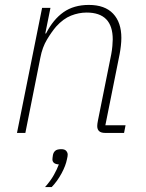

<svg xmlns="http://www.w3.org/2000/svg" viewBox="-20 -540 592 780"><path d="M49 0 151 -508H185L164 -404H167Q196 -461 238 -490.5Q280 -520 341 -520Q406 -520 439.5 -484.5Q473 -449 473 -386Q473 -371 471 -353.5Q469 -336 466 -320L408 -31H490L484 0H407Q375 0 375 -28Q375 -36 378 -51L432 -320Q435 -336 436.5 -353Q438 -370 438 -380Q438 -489 332 -489Q300 -489 268.5 -476.5Q237 -464 208 -432Q190 -411 171 -379.5Q152 -348 144 -306L83 0ZM229 66Q243 66 249 73Q255 80 255 88Q255 95 252 107Q247 133 230 164.5Q213 196 190 220H163Q186 194 199 170.5Q212 147 219 128Q205 127 199 121.5Q193 116 193 108Q193 106 193.5 100.5Q194 95 195 90Q197 79 204.5 72.5Q212 66 229 66Z"/></svg>

Font: IBM Plex Sans ExtLt
Style: Italic
Weight: 200
Italic angle: -11°
Designer: Mike Abbink, Paul van der Laan, Pieter van Rosmalen
Foundry: Bold Monday
Version: Version 3.005